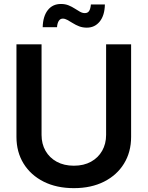

<svg xmlns="http://www.w3.org/2000/svg" viewBox="-20 -955 758 986"><path d="M359.4 11.2Q270.5 11.2 204.1 -22.2Q137.7 -55.7 101.1 -115Q64.5 -174.3 64.5 -252V-727.5H193.4V-262.2Q193.4 -216.3 213.6 -180.7Q233.9 -145 271.2 -124.5Q308.6 -104 359.4 -104Q410.2 -104 447.3 -124.5Q484.4 -145 504.6 -180.7Q524.9 -216.3 524.9 -262.2V-727.5H653.3V-252Q653.3 -174.3 616.9 -115Q580.6 -55.7 514.4 -22.2Q448.2 11.2 359.4 11.2ZM425.8 -813Q404.3 -813 386.5 -819.8Q368.7 -826.7 353.8 -836.2Q338.9 -845.7 326.2 -852.5Q313.5 -859.4 302.7 -859.4Q288.6 -859.4 281.2 -846.7Q273.9 -834 272.9 -815.4H199.2Q200.7 -871.1 225.3 -902.8Q250 -934.6 293 -934.6Q314.9 -934.6 332.3 -927.5Q349.6 -920.4 363.8 -911.1Q377.9 -901.9 390.6 -894.8Q403.3 -887.7 415.5 -887.7Q430.7 -887.7 437.7 -898.7Q444.8 -909.7 446.8 -932.1H518.6Q517.6 -876 492.2 -844.5Q466.8 -813 425.8 -813Z"/></svg>

Font: Inter 24pt SemiBold
Style: Regular
Weight: 600
Designer: Rasmus Andersson
Foundry: rsms
Version: Version 4.001;git-66647c0bb